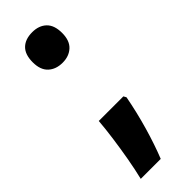

<svg xmlns="http://www.w3.org/2000/svg" viewBox="-233 -820 734 734"><g transform="rotate(-45 134.0 -453.0)"><path d="M54 -715Q54 -757 75 -777.5Q96 -798 134 -798Q170 -798 191.5 -777.5Q213 -757 213 -715Q213 -674 191 -653.5Q169 -633 134 -633Q98 -633 76 -653.5Q54 -674 54 -715ZM207 -378 213 -367Q200 -298 180.5 -230.5Q161 -163 139 -108H31Q41 -149 49.5 -197Q58 -245 64.5 -292.5Q71 -340 74 -378Z"/></g></svg>

Font: Noto Sans Khmer UI Condensed
Style: Bold
Weight: 700
Width: 3
Designer: Danh Hong and the Monotype Design Team
Foundry: Monotype Imaging Inc.
Version: Version 2.002; ttfautohint (v1.8.4.7-5d5b)